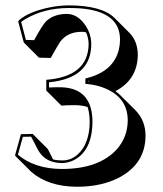

<svg xmlns="http://www.w3.org/2000/svg" viewBox="-20 -630 610 717"><path d="M212.9 -30.8Q257.8 -30.8 288.1 -73.7Q314.9 -113.3 314.9 -176.8Q314.5 -208 307.1 -230.5Q285.6 -237.3 258.8 -237.3Q222.7 -237.3 209.5 -235.4L152.8 -292V-332Q309.6 -344.2 311 -465.8Q310.5 -487.8 301.8 -508.8Q293.5 -511.7 285.6 -511.2Q231.4 -511.2 204.1 -473.1Q198.2 -464.8 169.4 -413.6L125.5 -414.6L68.8 -471.2L47.9 -549.8L50.8 -554.2Q88.9 -587.4 168.5 -603Q203.6 -609.9 237.8 -609.9Q360.4 -609.4 407.7 -563L464.4 -506.3Q494.1 -475.1 494.6 -425.3Q493.7 -333 411.1 -289.6Q421.4 -282.2 429.2 -274.4L485.8 -218.3Q523.4 -179.7 523.4 -123.5Q523.4 -17.6 421.9 34.7Q356.4 67.4 267.6 67.4Q160.2 66.9 96.7 11.7L40 -44.9L36.1 -49.8L58.1 -128.9L102.1 -129.9L158.7 -73.2Q164.1 -63.5 178.2 -34.7Q193.4 -30.8 212.9 -30.8ZM312.5 -325.7 309.1 -329.1V-326.2Q311.5 -325.7 312.5 -325.7ZM212.9 -21Q154.3 -21 127 -62Q120.1 -72.3 107.9 -97.2Q100.1 -112.3 96.2 -119.6L65.4 -119.1L46.9 -52.2Q109.4 0.5 210.9 1Q349.6 1 416.5 -72.8Q456.5 -118.2 457 -180.2Q457 -266.1 369.6 -301.3Q340.3 -313 308.1 -315.9L298.8 -316.9V-336.9L306.6 -338.9Q405.3 -364.7 424.3 -446.8Q428.2 -464.4 428.2 -481.9Q428.2 -586.4 281.2 -598.6Q261.2 -600.1 237.8 -600.1Q144 -600.1 73.7 -558.1Q64.5 -552.7 59.1 -547.9L76.7 -481L107.4 -480Q138.2 -536.1 151.9 -550.3Q180.7 -577.6 229 -578.1Q271.5 -578.1 301.3 -531.7Q320.8 -500 320.8 -465.8Q320.8 -346.7 183.1 -325.2Q172.9 -323.7 163.1 -322.8V-303.2Q178.2 -304.2 202.1 -304.2Q311.5 -304.2 323.7 -201.7Q325.2 -189.5 325.2 -176.8Q325.2 -66.9 254.4 -31.2Q232.9 -21.5 212.9 -21Z"/></svg>

Font: Linux Biolinum Shadow O
Style: Bold
Weight: 700
Designer: Philipp H. Poll
Foundry: Philipp H. Poll
Version: Version 0.9.2